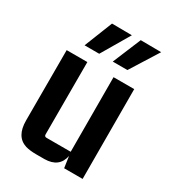

<svg xmlns="http://www.w3.org/2000/svg" viewBox="-171 -784 799 887"><g transform="rotate(30 228.0 -340.0)"><path d="M206.1 8.8Q283.2 7.8 296.9 -60.5L305.7 0H404.3L403.3 -478.5H293L293.9 -81.1H165Q153.3 -81.1 153.3 -92.8V-478.5H43V-103.5Q43 -17.6 104.5 2Q127.9 8.8 161.1 8.8ZM103.5 -539.1 163.1 -689.5 269.5 -688.5 181.6 -539.1ZM253.9 -539.1 316.4 -689.5 425.8 -688.5 332 -539.1Z"/></g></svg>

Font: Gemunu Libre
Style: Bold
Weight: 700
Designer: Pushpananda Ekanayake, Sol Matas, Kosala Senevirathne
Foundry: Mooniak
Version: Version 1.001